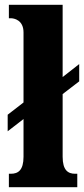

<svg xmlns="http://www.w3.org/2000/svg" viewBox="-20 -780 351 800"><path d="M17 0H302V-56H293C263 -56 241 -71 241 -127V-388L310 -441V-513L241 -459V-760H17V-704H25C38 -704 78 -697 78 -645V-353L12 -302V-233L78 -284V-127C78 -71 56 -56 25 -56H17Z"/></svg>

Font: Noto Serif Devanagari ExtraCondensed Black
Style: Regular
Weight: 900
Width: 2
Designer: Universal Thirst, Indian Type Foundry and the Monotype Design Team
Foundry: Monotype Imaging Inc.
Version: Version 2.004